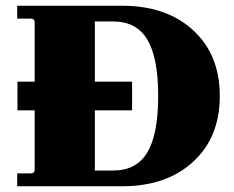

<svg xmlns="http://www.w3.org/2000/svg" viewBox="-20 -650 815 670"><path d="M40 0V-45H87Q101 -45 101 -57V-265H41V-365H101V-573Q101 -585 87 -585H40V-630H406Q561 -630 654 -544.5Q747 -459 747 -315Q747 -171 654 -85.5Q561 0 406 0ZM311 -55H376Q456 -55 494 -118Q532 -181 532 -315Q532 -449 494 -512Q456 -575 376 -575H311V-365H441V-265H311Z"/></svg>

Font: Arapey Black
Style: Regular
Weight: 900
Designer: Eduardo Rodriguez Tunni
Foundry: Eduardo Rodriguez Tunni
Version: Version 4.000